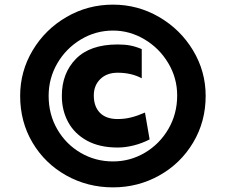

<svg xmlns="http://www.w3.org/2000/svg" viewBox="-20 -792 975 829"><path d="M67 -378Q67 -484 121 -574.5Q175 -665 267 -718.5Q359 -772 468 -772Q575 -772 667 -718.5Q759 -665 813.5 -574.5Q868 -484 868 -378Q868 -267 814 -176.5Q760 -86 668 -34.5Q576 17 468 17Q358 17 266 -34.5Q174 -86 120.5 -176Q67 -266 67 -378ZM745 -380Q745 -455 706.5 -519.5Q668 -584 604 -622Q540 -660 468 -660Q393 -660 329 -621.5Q265 -583 227.5 -518.5Q190 -454 190 -378Q190 -298 227.5 -233.5Q265 -169 328.5 -132Q392 -95 468 -95Q542 -95 605.5 -132.5Q669 -170 707 -235Q745 -300 745 -380ZM247 -378Q247 -476 308 -538Q369 -600 488 -600Q519 -600 542.5 -595.5Q566 -591 592 -580V-454Q547 -478 488 -478Q441 -478 413 -450.5Q385 -423 385 -380Q385 -332 411.5 -305Q438 -278 488 -278Q518 -278 546 -285Q574 -292 606 -306L626 -190Q593 -173 557 -164Q521 -155 488 -155Q410 -155 356 -184.5Q302 -214 274.5 -264.5Q247 -315 247 -378Z"/></svg>

Font: Biryani Black
Style: Regular
Weight: 900
Designer: Dan Reynolds and Mathieu Reguer
Foundry: Dan Reynolds and Mathieu Reguer
Version: Version 1.004; ttfautohint (v1.1) -l 5 -r 5 -G 72 -x 0 -D la